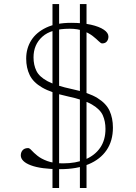

<svg xmlns="http://www.w3.org/2000/svg" viewBox="-20 -820 665 942"><path d="M237.5 102.5V-800H270V102.5ZM372 102.5V-800H404.5V102.5ZM275 10Q228.5 10 192.5 5.2Q156.5 0.5 131.8 -8.8Q107 -18 94.5 -30.5Q82 -43 82 -57.5Q82 -73 91.2 -83.2Q100.5 -93.5 118 -93.5Q125 -93.5 135 -82.2Q145 -71 163.5 -56Q182 -41 212.2 -29.8Q242.5 -18.5 289 -18.5Q352 -18.5 398.8 -38Q445.5 -57.5 471.5 -95.2Q497.5 -133 497.5 -187.5Q497.5 -224.5 484.5 -254Q471.5 -283.5 431.5 -307Q391.5 -330.5 311 -347.5Q231 -365 187 -390.5Q143 -416 125.8 -451.5Q108.5 -487 108.5 -532.5Q108.5 -582.5 133.2 -622Q158 -661.5 207.2 -684.8Q256.5 -708 329 -708Q385 -708 426 -698.8Q467 -689.5 489.5 -674.2Q512 -659 512 -640.5Q512 -626.5 504.2 -616.8Q496.5 -607 481 -607Q475 -607 464.2 -617.8Q453.5 -628.5 435.5 -642.8Q417.5 -657 389.8 -668Q362 -679 321.5 -679Q231 -679 187.8 -640Q144.5 -601 144.5 -538.5Q144.5 -501 158.8 -472Q173 -443 214 -421.2Q255 -399.5 335 -382.5Q415.5 -365.5 458.2 -339Q501 -312.5 517.5 -276.5Q534 -240.5 534 -194Q534 -129 503 -83.5Q472 -38 414.2 -14Q356.5 10 275 10Z"/></svg>

Font: Newsreader 9pt ExtraLight
Style: Regular
Weight: 250
Designer: Hugues Gentile
Foundry: Production Type
Version: Version 1.003